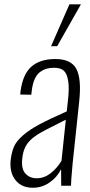

<svg xmlns="http://www.w3.org/2000/svg" viewBox="-20 -861 419 890"><path d="M216.8 -647 301.8 -840.8H355L245.1 -647ZM149.9 -34.7Q184.6 -34.7 214.4 -57.6Q244.1 -80.6 265.1 -115.7L285.2 -306.2Q180.7 -254.4 152.8 -236.8Q108.9 -208 94.7 -173.8Q85.9 -153.8 83 -124.5Q78.1 -77.6 98.1 -56.2Q118.2 -34.7 149.9 -34.7ZM132.3 9.3Q80.1 9.3 52 -25.9Q23.9 -61 29.3 -117.2Q33.7 -155.8 44.9 -181.4Q56.2 -207 86.4 -233.4Q116.7 -259.8 162.4 -284.2Q208 -308.6 289.6 -344.7L293.9 -386.2Q301.8 -448.2 296.4 -483.9Q291 -519.5 275.9 -533.2Q260.7 -546.9 230.5 -546.9Q211.4 -546.9 196 -542.5Q180.7 -538.1 165.5 -527.1Q150.4 -516.1 140.4 -493.4Q130.4 -470.7 127 -438L125 -421.9L73.7 -422.9Q73.7 -423.8 74.5 -430.7Q75.2 -437.5 75.2 -438.5Q85.9 -517.6 126 -552.5Q166 -587.4 236.8 -587.4Q309.1 -587.4 333.7 -542Q358.4 -496.6 347.2 -391.6L316.4 -100.6Q308.6 -15.1 309.1 0H263.7Q263.2 -65.4 263.2 -76.7Q244.6 -39.1 209.5 -14.9Q174.3 9.3 132.3 9.3Z"/></svg>

Font: Oswald
Style: Extra-Light
Weight: 200
Designer: Vernon Adams
Foundry: Vernon Adams
Version: 3.0; ttfautohint (v0.94.23-7a4d-dirty) -l 8 -r 50 -G 200 -x 